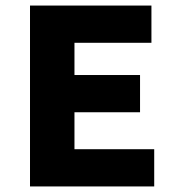

<svg xmlns="http://www.w3.org/2000/svg" viewBox="-20 -671 640 691"><path d="M88 0V-651H525V-517H248V-401H484V-267H248V-134H535V0Z"/></svg>

Font: Source Code Pro ExtraLight ExtraBold
Style: Regular
Weight: 800
Monospace: yes
Version: Version 1.018;hotconv 1.0.116;makeotfexe 2.5.65601